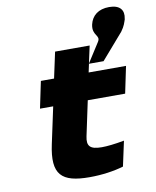

<svg xmlns="http://www.w3.org/2000/svg" viewBox="-89 -868 768 946"><g transform="rotate(-10 295.0 -395.5)"><path d="M367 -126C308 -126 292 -145 302 -192L339 -366H526L554 -500H367L376 -542H449L560 -670C579 -696 582 -711 588 -728V-730C597 -771 577 -800 522 -800C468 -800 435 -773 425 -730C413 -674 459 -672 438 -640L376 -543L395 -630H222L194 -500H128L100 -366H166L127 -184C95 -35 142 9 283 9C346 9 406 0 453 -14L480 -139C431 -130 394 -126 367 -126Z"/></g></svg>

Font: LT Wave Black
Style: Italic
Weight: 900
Designer: Daniel Lyons
Version: Version 2.5 (Glyphs App)